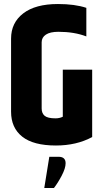

<svg xmlns="http://www.w3.org/2000/svg" viewBox="-20 -718 508 954"><path d="M35 -526Q35 -605 95.5 -651.5Q156 -698 268 -698Q352 -698 409 -679V-537Q349 -560 270 -560Q229 -560 208 -546Q187 -532 187 -508V-179Q187 -155 202 -142.5Q217 -130 256 -130Q276 -130 292 -138V-372H438V-37Q360 5 258 5Q146 5 90.5 -39Q35 -83 35 -163ZM225 61H271Q306 61 306 93Q306 118 286.5 155Q267 192 248 216H200Z"/></svg>

Font: Khand Black
Style: Regular
Weight: 900
Designer: Sanchit Sawaria and Jyotish Sonowal (Devanagari), Satya Rajpurohit (Latin)
Foundry: Indian Type Foundry
Version: Version 2.000;PS 1.0;hotconv 1.0.79;makeotf.lib2.5.61930